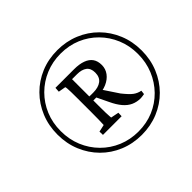

<svg xmlns="http://www.w3.org/2000/svg" viewBox="-156 -892 1102 1102"><g transform="rotate(-45 395.5 -341.0)"><path d="M264.6 -182.6 308.6 -192.4Q308.6 -195.3 309.1 -205.6Q309.6 -215.8 310.1 -236.3Q310.5 -256.8 310.5 -290V-405.3Q310.5 -438.5 310.1 -459Q309.6 -479.5 308.6 -490.2Q307.6 -501 305.7 -502L261.7 -509.8L263.7 -539.1H414.1Q457 -539.1 486.3 -528.3Q515.6 -517.6 530.3 -496.6Q544.9 -475.6 544.9 -443.4Q544.9 -412.1 526.4 -387.2Q507.8 -362.3 475.1 -348.1Q442.4 -334 400.4 -334H357.4V-367.2Q368.2 -366.2 377.9 -366.2Q387.7 -366.2 397.5 -366.2Q439.5 -366.2 463.4 -384.3Q487.3 -402.3 487.3 -439.5Q487.3 -474.6 465.8 -490.7Q444.3 -506.8 407.2 -506.8H366.2V-290Q366.2 -256.8 366.7 -236.3Q367.2 -215.8 368.2 -205.6Q369.1 -195.3 369.1 -192.4L418 -182.6L417 -155.3H265.6ZM568.4 -150.4Q537.1 -150.4 511.2 -162.1Q485.4 -173.8 463.9 -199.2Q442.4 -224.6 423.8 -264.6L385.7 -343.8L435.5 -356.4L504.9 -252Q536.1 -212.9 555.7 -198.2Q575.2 -183.6 600.6 -178.7L597.7 -154.3Q590.8 -153.3 583 -151.9Q575.2 -150.4 568.4 -150.4ZM423.8 2.9Q351.6 2.9 289.1 -22.9Q226.6 -48.8 180.2 -95.7Q133.8 -142.6 107.9 -205.1Q82 -267.6 82 -340.8Q82 -414.1 107.9 -476.6Q133.8 -539.1 180.2 -585.9Q226.6 -632.8 288.6 -658.7Q350.6 -684.6 423.8 -684.6Q496.1 -684.6 558.6 -658.7Q621.1 -632.8 667.5 -585.9Q713.9 -539.1 739.7 -476.6Q765.6 -414.1 765.6 -340.8Q765.6 -267.6 739.7 -205.1Q713.9 -142.6 667.5 -95.7Q621.1 -48.8 558.6 -22.9Q496.1 2.9 423.8 2.9ZM423.8 -24.4Q490.2 -24.4 546.9 -48.3Q603.5 -72.3 646 -115.7Q688.5 -159.2 712.4 -216.8Q736.3 -274.4 736.3 -341.8Q736.3 -409.2 712.4 -466.3Q688.5 -523.4 646 -566.4Q603.5 -609.4 546.9 -633.3Q490.2 -657.2 423.8 -657.2Q357.4 -657.2 300.3 -633.3Q243.2 -609.4 200.2 -566.4Q157.2 -523.4 133.3 -466.3Q109.4 -409.2 109.4 -341.8Q109.4 -274.4 133.3 -216.8Q157.2 -159.2 200.2 -115.7Q243.2 -72.3 300.3 -48.3Q357.4 -24.4 423.8 -24.4Z"/></g></svg>

Font: Crimson Pro ExtraLight
Style: Italic
Weight: 250
Italic angle: -12°
Designer: Jacques Le Bailly
Foundry: Baron von Fonthausen
Version: Version 1.003